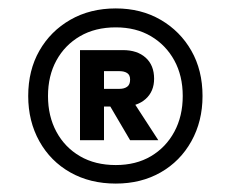

<svg xmlns="http://www.w3.org/2000/svg" viewBox="-20 -732 548 456"><path d="M255 -296Q194 -296 147 -322.5Q100 -349 73.5 -396.5Q47 -444 47 -504Q47 -565 73.5 -611.5Q100 -658 147 -685Q194 -712 255 -712Q315 -712 361.5 -685Q408 -658 434.5 -611.5Q461 -565 461 -504Q461 -444 434.5 -396.5Q408 -349 361.5 -322.5Q315 -296 255 -296ZM289 -399 232 -496H293L356 -399ZM255 -340Q303 -340 338.5 -361Q374 -382 394 -419Q414 -456 414 -504Q414 -552 394 -588.5Q374 -625 338.5 -646Q303 -667 255 -667Q206 -667 170 -646Q134 -625 114 -588.5Q94 -552 94 -504Q94 -456 114 -419Q134 -382 170 -361Q206 -340 255 -340ZM170 -399V-613H272Q306 -613 326 -595Q346 -577 346 -545Q346 -515 326 -497Q306 -479 272 -479H227V-399ZM227 -521H264Q275 -521 282 -526Q289 -531 289 -543Q289 -554 282 -558.5Q275 -563 264 -563H227Z"/></svg>

Font: DM Sans 10pt SemiBold
Style: Regular
Weight: 600
Version: Version 4.004;gftools[0.9.30]